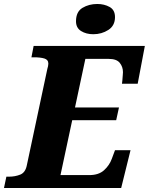

<svg xmlns="http://www.w3.org/2000/svg" viewBox="-44 -945 748 965"><path d="M-24 0 -12 -57H1Q32 -57 58 -67.5Q84 -78 91 -115L194 -599Q196 -605 197.5 -612.5Q199 -620 199 -625Q199 -645 179 -651Q159 -657 127 -657H114L125 -714H684L648 -524H569Q570 -528 571 -541Q572 -554 573 -566.5Q574 -579 574 -582Q574 -609 558 -629Q542 -649 503 -649H385L333 -405H554L540 -341H319L260 -65H405Q452 -65 479 -89.5Q506 -114 518 -147L534 -190H612L565 0ZM425 -773Q389 -773 363.5 -789Q338 -805 338 -838Q338 -886 370.5 -905.5Q403 -925 445 -925Q480 -925 507 -910Q534 -895 534 -859Q534 -816 500.5 -794.5Q467 -773 425 -773Z"/></svg>

Font: Noto Serif ExtraBold
Style: Italic
Weight: 800
Italic angle: -12°
Designer: Monotype Design Team
Foundry: Monotype Imaging Inc.
Version: Version 2.013